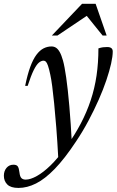

<svg xmlns="http://www.w3.org/2000/svg" viewBox="-101 -724 602 992"><path d="M42 -280.5H29Q41 -339.5 55.5 -378.8Q70 -418 87.2 -441Q104.5 -464 124 -474Q143.5 -484 165 -484Q178 -484 188.2 -477.5Q198.5 -471 207.5 -455.2Q216.5 -439.5 224.5 -411Q232.5 -382.5 241 -323.5Q249.5 -264.5 257.2 -176.2Q265 -88 271 30L200.5 101Q195.5 6.5 189.8 -65.2Q184 -137 178.8 -189.5Q173.5 -242 168.8 -278.2Q164 -314.5 159 -337.5Q152.5 -368.5 147 -384.2Q141.5 -400 136.2 -405.2Q131 -410.5 124 -410.5Q112 -410.5 99.5 -400Q87 -389.5 73 -361.2Q59 -333 42 -280.5ZM230.5 47 244 31Q285.5 -27 316.2 -85.5Q347 -144 367.5 -205.5Q388 -267 397.8 -333.5Q407.5 -400 407.5 -474Q421 -478.5 431.5 -479.8Q442 -481 452.5 -481Q467.5 -481 474.5 -475.2Q481.5 -469.5 481.5 -458Q481.5 -433 473 -395Q464.5 -357 448.5 -309.5Q432.5 -262 409 -208.8Q385.5 -155.5 356.2 -100.5Q327 -45.5 291.5 7.5Q233 96 182 148.5Q131 201 85 224Q39 247 -5.5 247Q-45.5 247 -63.2 229.2Q-81 211.5 -81 184Q-81 159.5 -67.2 143.2Q-53.5 127 -31.5 127Q-15 127 -9 136Q-3 145 -0.5 167Q2 189 10 196.5Q18 204 31.5 204Q56.5 204 89.8 185.2Q123 166.5 159.5 131.2Q196 96 230.5 47ZM167 -540.5 323 -704.5H393L450 -540.5H429L337.5 -654H365L196 -540.5Z"/></svg>

Font: Newsreader 48pt
Style: Italic
Weight: 400
Italic angle: -17°
Version: Version 1.003